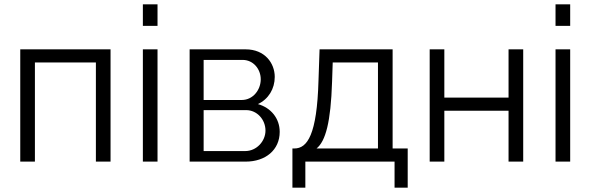

<svg xmlns="http://www.w3.org/2000/svg" viewBox="-20 -750 2741 891"><path d="M74 0H142V-460H425V0H493V-521H74Z M643 -630H711V-730H643ZM643 0H711V-521H643Z M860 0H1120C1212 0 1278 -54 1278 -138C1278 -201 1237 -250 1177 -267C1226 -290 1255 -338 1255 -393C1255 -457 1209 -521 1120 -521H860ZM925 -286V-472H1106C1155 -472 1190 -430 1190 -382C1190 -333 1154 -286 1102 -286ZM925 -49V-239H1122C1173 -239 1212 -195 1212 -144C1212 -95 1171 -49 1118 -49Z M1337 121H1397V0H1811V121H1872V-61H1802V-521H1463L1458 -376C1451 -124 1406 -61 1346 -61H1337ZM1449 -61C1491 -95 1515 -183 1521 -370L1524 -460H1734V-61Z M1974 0H2042V-236H2340V0H2408V-521H2340V-297H2042V-521H1974Z M2558 -630H2626V-730H2558ZM2558 0H2626V-521H2558Z"/></svg>

Font: FIGSv2-sans-serif
Style: Regular
Weight: 400
Designer: Matt McInerney, Pablo Impallari, Rodrigo Fuenzalida,Mirko Velimirovic
Foundry: Matt McInerney, Pablo Impallari, Rodrigo Fuenzalida
Version: Version 4.021;hotconv 1.0.109;makeotfexe 2.5.65596